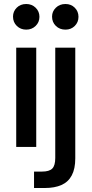

<svg xmlns="http://www.w3.org/2000/svg" viewBox="-20 -734 460 959"><path d="M61 0V-496H161V0ZM111 -586Q83 -586 64 -604.5Q45 -623 45 -651Q45 -677 63.5 -695.5Q82 -714 111 -714Q139 -714 158 -695.5Q177 -677 177 -650Q177 -623 158 -604.5Q139 -586 111 -586ZM150 205V123H190Q226 123 241 108Q256 93 256 55V-496H356V57Q356 109 338.5 142Q321 175 287 190Q253 205 205 205ZM307 -586Q278 -586 259 -604.5Q240 -623 240 -651Q240 -677 259 -695.5Q278 -714 307 -714Q335 -714 353.5 -695.5Q372 -677 372 -650Q372 -623 353.5 -604.5Q335 -586 307 -586Z"/></svg>

Font: DM Sans 36pt Medium
Style: Regular
Weight: 500
Designer: Colophon Foundry, Jonny Pinhorn
Foundry: Colophon Foundry
Version: Version 4.004;gftools[0.9.30]